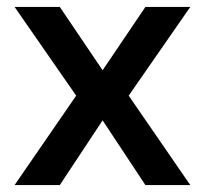

<svg xmlns="http://www.w3.org/2000/svg" viewBox="-20 -532 588 552"><path d="M22 0 199 -257 22 -512H152L275 -330L398 -512H527L350 -257L527 0H398L275 -186L152 0Z"/></svg>

Font: DM Sans 12pt SemiBold
Style: Regular
Weight: 600
Version: Version 4.004;gftools[0.9.30]